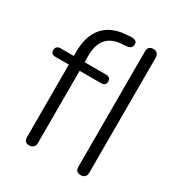

<svg xmlns="http://www.w3.org/2000/svg" viewBox="-170 -824 877 942"><g transform="rotate(30 268.5 -352.5)"><path d="M27.8 -436Q2 -436 2 -460Q2 -471.2 8.8 -478Q15.6 -484.9 27.8 -484.9H104V-509.8Q104 -597.7 146.5 -647.5Q189 -697.3 270 -704.1L295.9 -706.1Q335 -709 335 -684.1Q335 -659.2 306.2 -655.8L279.8 -653.8Q165 -647 165 -522V-484.9H286.1Q313 -484.9 313 -460.4Q313 -436 286.1 -436H165V-25.9Q165 -11.7 156.2 -3.4Q147.5 4.9 133.8 4.9Q104 4.9 104 -25.9V-436ZM425.8 4.9Q395 4.9 395 -25.9V-679.2Q395 -710 425.8 -710Q439 -710 447.3 -702.1Q455.6 -694.3 456.1 -679.2V-25.9Q456.1 -10.7 447.3 -2.9Q438.5 4.9 425.8 4.9Z"/></g></svg>

Font: Nunito-Light
Style: Regular
Weight: 300
Designer: Vernon Adams
Foundry: newtypography
Version: Version 3.000